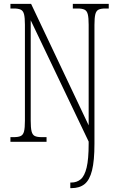

<svg xmlns="http://www.w3.org/2000/svg" viewBox="-20 -734 609 994"><path d="M344 240V211H349Q378 211 398 194Q418 177 428.5 133.5Q439 90 439 10V-1L139 -629V-109Q139 -72 143.5 -54Q148 -36 160 -30Q172 -24 196 -24H221V0H34V-24H51Q75 -24 87.5 -30Q100 -36 104.5 -54Q109 -72 109 -109V-606Q109 -642 104.5 -660Q100 -678 87.5 -684Q75 -690 52 -690H34V-714H141L439 -85V-606Q439 -642 434.5 -660Q430 -678 417.5 -684Q405 -690 382 -690H357V-714H543V-690H526Q502 -690 490 -684Q478 -678 473.5 -660Q469 -642 469 -605V11Q469 98 456.5 148Q444 198 418 219Q392 240 350 240Z"/></svg>

Font: Noto Serif ExtraCondensed ExtraLight
Style: Regular
Weight: 200
Width: 2
Designer: Monotype Design Team
Foundry: Monotype Imaging Inc.
Version: Version 2.015